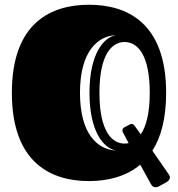

<svg xmlns="http://www.w3.org/2000/svg" viewBox="-20 -744 750 809"><path d="M355 19C431 19 510 1 571 -50L615 30C621 42 628 45 636 45C641 45 646 43 650 41L681 24C688 20 696 13 696 3C696 -1 694 -5 690 -11L622 -109C658 -165 680 -244 680 -353C680 -651 512 -724 355 -724C198 -724 30 -651 30 -353C30 -55 198 19 355 19ZM503 -207C495 -202 494 -194 498 -186L522 -141C516 -140 511 -139 505 -139C452 -139 399 -190 399 -353C399 -516 452 -567 505 -567C558 -567 611 -516 611 -353C611 -265 595 -210 573 -178L548 -213C541 -223 534 -224 526 -219ZM357 -353C357 -190 416 -120 468 -110C391 -114 317 -179 317 -353C317 -527 391 -592 468 -596C416 -586 357 -516 357 -353Z"/></svg>

Font: Fascinate Inline
Style: Regular
Weight: 900
Designer: Astigmatic (AOETI)
Foundry: Astigmatic (AOETI)
Version: Version 1.000